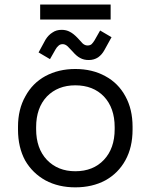

<svg xmlns="http://www.w3.org/2000/svg" viewBox="-20 -804 658 838"><path d="M308.6 13.7Q235.4 13.7 178.7 -16.6Q122.1 -47.9 89.8 -103.5Q58.6 -161.1 58.6 -238.3Q58.6 -242.2 58.6 -251Q58.6 -327.1 90.8 -383.8Q122.1 -441.4 177.7 -471.7Q235.4 -502.9 308.6 -502.9Q382.8 -502.9 439.5 -471.7Q496.1 -441.4 527.3 -383.8Q558.6 -327.1 558.6 -251Q558.6 -247.1 558.6 -238.3Q558.6 -161.1 527.3 -104.5Q496.1 -47.9 439.5 -16.6Q382.8 13.7 308.6 13.7ZM308.6 -56.6Q386.7 -56.6 433.6 -106.4Q480.5 -156.2 480.5 -240.2Q480.5 -243.2 480.5 -249Q480.5 -333 433.6 -382.8Q386.7 -431.6 308.6 -431.6Q232.4 -431.6 184.6 -382.8Q137.7 -333 137.7 -249Q137.7 -246.1 137.7 -240.2Q137.7 -156.2 184.6 -106.4Q232.4 -56.6 308.6 -56.6ZM198.2 -545.9Q185.5 -553.7 148.4 -575.2Q155.3 -588.9 178.7 -630.9Q191.4 -651.4 209 -662.1Q225.6 -673.8 249 -673.8Q269.5 -673.8 285.2 -665Q300.8 -657.2 319.3 -637.7Q331.1 -624 340.8 -614.3Q350.6 -605.5 362.3 -605.5Q373 -605.5 379.9 -611.3Q386.7 -618.2 392.6 -627.9Q401.4 -642.6 417 -670.9Q429.7 -664.1 466.8 -641.6Q459 -627.9 435.5 -585Q424.8 -565.4 408.2 -553.7Q390.6 -542 367.2 -542Q345.7 -542 330.1 -550.8Q314.5 -558.6 296.9 -579.1Q285.2 -591.8 275.4 -601.6Q264.6 -611.3 253.9 -611.3Q242.2 -611.3 235.4 -604.5Q227.5 -597.7 222.7 -588.9Q214.8 -574.2 198.2 -545.9ZM155.3 -718.8Q155.3 -735.4 155.3 -784.2Q232.4 -784.2 462.9 -784.2Q462.9 -767.6 462.9 -718.8Q385.7 -718.8 155.3 -718.8Z"/></svg>

Font: Kadena Space Grotesk
Style: Regular
Weight: 400
Designer: Florian Karsten
Version: Version 2.000